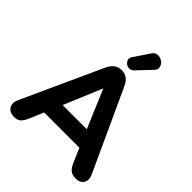

<svg xmlns="http://www.w3.org/2000/svg" viewBox="-258 -1107 1270 1270"><g transform="rotate(45 376.5 -472.5)"><path d="M91 9Q63 9 45.5 -4Q28 -17 23.5 -39Q19 -61 32 -88L288 -649Q304 -683 326 -698.5Q348 -714 377 -714Q406 -714 428 -698.5Q450 -683 465 -649L723 -88Q736 -61 732.5 -38.5Q729 -16 712 -3.5Q695 9 668 9Q634 9 615.5 -7Q597 -23 583 -57L523 -196L585 -153H168L230 -196L171 -57Q156 -22 139.5 -6.5Q123 9 91 9ZM375 -540 247 -235 220 -274H533L506 -235L377 -540ZM437 -772Q422 -757 405 -756.5Q388 -756 374.5 -766.5Q361 -777 357 -792Q353 -807 364 -823L436 -929Q448 -949 465.5 -952.5Q483 -956 500.5 -949.5Q518 -943 529 -929.5Q540 -916 541 -899.5Q542 -883 527 -867Z"/></g></svg>

Font: Nunito ExtraLight ExtraBold
Style: Regular
Weight: 800
Version: Version 3.602